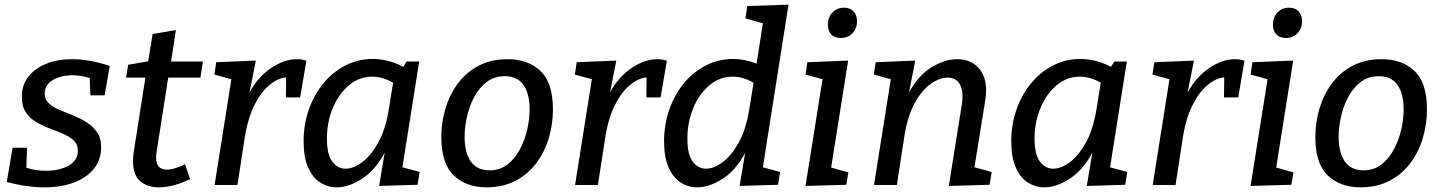

<svg xmlns="http://www.w3.org/2000/svg" viewBox="-20 -794 6183 824"><path d="M172 10Q134 10 91.5 4Q49 -2 9 -13L34 -160H96L93 -74Q113 -68 133.5 -64.5Q154 -61 177 -61Q234 -61 274 -83Q314 -105 314 -146Q315 -173 297.5 -190Q280 -207 252.5 -219Q225 -231 194 -242.5Q163 -254 135 -270.5Q107 -287 90 -313.5Q73 -340 74 -381Q74 -431 103 -466.5Q132 -502 180 -521Q228 -540 289 -540Q365 -540 451 -511L429 -385H368L365 -459Q346 -465 327 -468Q308 -471 291 -471Q240 -471 206 -450Q172 -429 172 -394Q171 -368 188.5 -351.5Q206 -335 234 -323Q262 -311 293.5 -298.5Q325 -286 352.5 -268.5Q380 -251 397.5 -225Q415 -199 414 -158Q413 -106 381.5 -68Q350 -30 295.5 -10Q241 10 172 10Z M796 -25Q721 10 662 10Q612 10 581.5 -16.5Q551 -43 551 -101Q551 -117 553 -136L604 -461H521L530 -516L616 -531L635 -648L735 -665L714 -530H851L840 -461H702L652 -142Q651 -138 650.5 -131.5Q650 -125 650 -118Q650 -90 662 -78Q674 -66 696 -66Q712 -66 732 -72Q752 -78 774 -89Z M901 0 973 -454 900 -474 908 -527 1078 -534 1051 -398Q1090 -467 1145.5 -503.5Q1201 -540 1254 -540Q1277 -540 1295 -533L1268 -376H1207L1208 -462Q1173 -459 1137 -429.5Q1101 -400 1073 -345Q1045 -290 1032 -214L999 0Z M1425 10Q1387 10 1354.5 -10.5Q1322 -31 1302.5 -75Q1283 -119 1283 -188Q1283 -260 1305.5 -324Q1328 -388 1368 -436.5Q1408 -485 1462 -513Q1516 -541 1580 -541Q1611 -541 1644 -533Q1677 -525 1711 -507L1725 -530H1779L1707 -76L1781 -56L1772 -1L1607 4L1631 -139Q1591 -64 1534 -27Q1477 10 1425 10ZM1463 -70Q1497 -70 1534.5 -98Q1572 -126 1603 -181.5Q1634 -237 1648 -321L1667 -439Q1622 -465 1578 -465Q1521 -465 1477 -427.5Q1433 -390 1408 -329.5Q1383 -269 1383 -199Q1383 -131 1406 -100.5Q1429 -70 1463 -70Z M2159 -540Q2246 -540 2299.5 -489.5Q2353 -439 2353 -324Q2353 -262 2335.5 -202.5Q2318 -143 2282.5 -95Q2247 -47 2193 -18.5Q2139 10 2067 10Q1982 10 1928 -40.5Q1874 -91 1874 -206Q1874 -268 1891.5 -327.5Q1909 -387 1944.5 -435Q1980 -483 2033.5 -511.5Q2087 -540 2159 -540ZM2146 -467Q2101 -467 2068.5 -442Q2036 -417 2015 -377.5Q1994 -338 1984 -292.5Q1974 -247 1974 -207Q1974 -139 2000.5 -101Q2027 -63 2081 -63Q2125 -63 2157.5 -88Q2190 -113 2211 -152.5Q2232 -192 2242.5 -237.5Q2253 -283 2253 -324Q2253 -392 2226.5 -429.5Q2200 -467 2146 -467Z M2448 0 2520 -454 2447 -474 2455 -527 2625 -534 2598 -398Q2637 -467 2692.5 -503.5Q2748 -540 2801 -540Q2824 -540 2842 -533L2815 -376H2754L2755 -462Q2720 -459 2684 -429.5Q2648 -400 2620 -345Q2592 -290 2579 -214L2546 0Z M2972 10Q2934 10 2901.5 -10.5Q2869 -31 2849.5 -75Q2830 -119 2830 -188Q2830 -260 2852.5 -324Q2875 -388 2915 -436.5Q2955 -485 3009 -513Q3063 -541 3127 -541Q3151 -541 3176 -536Q3201 -531 3227 -521L3254 -694L3179 -715L3187 -768L3364 -774L3254 -76L3328 -56L3319 -1L3154 4L3178 -138Q3138 -63 3081 -26.5Q3024 10 2972 10ZM3010 -70Q3044 -70 3081.5 -98Q3119 -126 3150 -181.5Q3181 -237 3195 -321L3214 -439Q3169 -465 3125 -465Q3068 -465 3024 -427.5Q2980 -390 2955 -329.5Q2930 -269 2930 -199Q2930 -131 2953 -100.5Q2976 -70 3010 -70Z M3437 4 3510 -454 3437 -474 3445 -527 3620 -534 3547 -75 3621 -54 3612 -1ZM3589 -631Q3562 -631 3547.5 -646.5Q3533 -662 3533 -689Q3533 -720 3552.5 -740.5Q3572 -761 3602 -761Q3628 -761 3643 -745.5Q3658 -730 3658 -703Q3658 -672 3638.5 -651.5Q3619 -631 3589 -631Z M4052 4 4107 -340Q4117 -399 4100.5 -430Q4084 -461 4047 -461Q4013 -461 3975 -434.5Q3937 -408 3906.5 -353.5Q3876 -299 3862 -214L3829 0H3731L3803 -454L3730 -474L3738 -527L3908 -534L3881 -397Q3923 -473 3980 -506.5Q4037 -540 4087 -540Q4153 -540 4187.5 -493Q4222 -446 4208 -361L4162 -76L4236 -56L4227 -1Z M4462 10Q4424 10 4391.5 -10.5Q4359 -31 4339.5 -75Q4320 -119 4320 -188Q4320 -260 4342.5 -324Q4365 -388 4405 -436.5Q4445 -485 4499 -513Q4553 -541 4617 -541Q4648 -541 4681 -533Q4714 -525 4748 -507L4762 -530H4816L4744 -76L4818 -56L4809 -1L4644 4L4668 -139Q4628 -64 4571 -27Q4514 10 4462 10ZM4500 -70Q4534 -70 4571.5 -98Q4609 -126 4640 -181.5Q4671 -237 4685 -321L4704 -439Q4659 -465 4615 -465Q4558 -465 4514 -427.5Q4470 -390 4445 -329.5Q4420 -269 4420 -199Q4420 -131 4443 -100.5Q4466 -70 4500 -70Z M4927 0 4999 -454 4926 -474 4934 -527 5104 -534 5077 -398Q5116 -467 5171.5 -503.5Q5227 -540 5280 -540Q5303 -540 5321 -533L5294 -376H5233L5234 -462Q5199 -459 5163 -429.5Q5127 -400 5099 -345Q5071 -290 5058 -214L5025 0Z M5347 4 5420 -454 5347 -474 5355 -527 5530 -534 5457 -75 5531 -54 5522 -1ZM5499 -631Q5472 -631 5457.5 -646.5Q5443 -662 5443 -689Q5443 -720 5462.5 -740.5Q5482 -761 5512 -761Q5538 -761 5553 -745.5Q5568 -730 5568 -703Q5568 -672 5548.5 -651.5Q5529 -631 5499 -631Z M5910 -540Q5997 -540 6050.5 -489.5Q6104 -439 6104 -324Q6104 -262 6086.5 -202.5Q6069 -143 6033.5 -95Q5998 -47 5944 -18.5Q5890 10 5818 10Q5733 10 5679 -40.5Q5625 -91 5625 -206Q5625 -268 5642.5 -327.5Q5660 -387 5695.5 -435Q5731 -483 5784.5 -511.5Q5838 -540 5910 -540ZM5897 -467Q5852 -467 5819.5 -442Q5787 -417 5766 -377.5Q5745 -338 5735 -292.5Q5725 -247 5725 -207Q5725 -139 5751.5 -101Q5778 -63 5832 -63Q5876 -63 5908.5 -88Q5941 -113 5962 -152.5Q5983 -192 5993.5 -237.5Q6004 -283 6004 -324Q6004 -392 5977.5 -429.5Q5951 -467 5897 -467Z"/></svg>

Font: Bitter Medium
Style: Italic
Weight: 500
Italic angle: -9°
Designer: Sol Matas, and Bitter project Authors
Foundry: Sol Matas
Version: Version 2.001